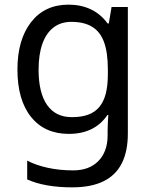

<svg xmlns="http://www.w3.org/2000/svg" viewBox="-20 -566 655 826"><path d="M275 -546Q328 -546 370.5 -526Q413 -506 443 -465H448L460 -536H530V9Q530 85 504 136.5Q478 188 425 214Q372 240 290 240Q232 240 183.5 231.5Q135 223 97 206V125Q135 145 186 156Q237 167 295 167Q364 167 403.5 126.5Q443 86 443 16V-5Q443 -17 444 -39.5Q445 -62 446 -71H442Q414 -30 372.5 -10Q331 10 276 10Q172 10 113.5 -63Q55 -136 55 -267Q55 -395 113.5 -470.5Q172 -546 275 -546ZM287 -472Q242 -472 210.5 -448Q179 -424 162.5 -378Q146 -332 146 -266Q146 -167 182.5 -114.5Q219 -62 289 -62Q330 -62 359 -72.5Q388 -83 407 -105.5Q426 -128 435 -163Q444 -198 444 -246V-267Q444 -340 427.5 -385Q411 -430 376 -451Q341 -472 287 -472Z"/></svg>

Font: eng115
Style: Regular
Weight: 400
Designer: Monotype Design Team
Foundry: Monotype Imaging Inc.
Version: Version 2.013